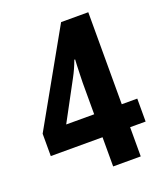

<svg xmlns="http://www.w3.org/2000/svg" viewBox="-133 -806 769 896"><g transform="rotate(-20 251.5 -358.0)"><path d="M488 -145H411V0H274V-145H17V-256L276 -716H411V-259H488ZM274 -416Q274 -430 275 -454Q276 -478 276.5 -500Q277 -522 278 -530H274Q259 -489 240 -454L135 -259H274Z"/></g></svg>

Font: Noto Sans Khmer UI Condensed
Style: Bold
Weight: 700
Width: 3
Designer: Danh Hong and the Monotype Design Team
Foundry: Monotype Imaging Inc.
Version: Version 2.002; ttfautohint (v1.8.4.7-5d5b)